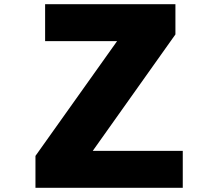

<svg xmlns="http://www.w3.org/2000/svg" viewBox="-20 -831 1040 915"><path d="M149 -88V64H851V-112H422L816 -667V-811H195V-635H538Z"/></svg>

Font: LINE Seed JP_OTF ExtraBold
Style: Regular
Weight: 800
Designer: LY Corporation & Fontrix & Fontworks
Version: Version 1.013